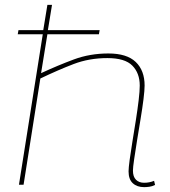

<svg xmlns="http://www.w3.org/2000/svg" viewBox="-20 -760 699 790"><path d="M527 -58Q527 -33 539.5 -20.5Q552 -8 573 -8Q595 -8 614 -16L618 1Q606 7 594 8.5Q582 10 573 10Q544 10 526.5 -6Q509 -22 509 -55Q509 -69 513.5 -102.5Q518 -136 525 -178.5Q532 -221 539 -265.5Q546 -310 550.5 -347.5Q555 -385 555 -408Q555 -459 524.5 -490Q494 -521 422 -521Q347 -521 283 -496.5Q219 -472 146 -437L77 0H58L156 -619H53L56 -636H158L175 -740H194L177 -636H390L387 -619H175L149 -459Q218 -491 284 -515.5Q350 -540 426 -540Q502 -540 538.5 -505Q575 -470 575 -408Q575 -389 570.5 -352.5Q566 -316 558.5 -271Q551 -226 544 -182.5Q537 -139 532 -105Q527 -71 527 -58Z"/></svg>

Font: Georama Extended Thin
Style: Italic
Weight: 100
Width: 7
Italic angle: -9°
Designer: Jean-Baptiste Levee
Foundry: Production Type
Version: Version 1.000